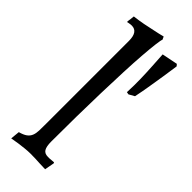

<svg xmlns="http://www.w3.org/2000/svg" viewBox="-250 -767 805 805"><g transform="rotate(45 152.0 -365.0)"><path d="M31 -29Q53 -35 64.5 -43.5Q76 -52 81 -64.5Q86 -77 86.5 -94Q87 -111 87 -135V-626Q87 -680 50 -680Q43 -680 33 -678Q29 -677 25 -676Q25 -681 25.5 -685Q26 -689 27 -694L29 -713Q55 -716 81.5 -721Q108 -726 129 -731Q154 -736 177 -742L183 -729Q180 -723 176.5 -695Q173 -667 169.5 -621.5Q166 -576 163.5 -516.5Q161 -457 159 -388.5Q157 -320 156 -246Q155 -172 155 -98Q155 -68 163 -55Q171 -42 190 -42Q195 -42 201 -42Q207 -42 212 -43Q218 -43 225 -44L227 -40L219 3Q204 3 188 2Q174 1 159 0.5Q144 0 130 0Q114 0 96 2Q78 4 63 6Q45 9 27 12ZM304 -692Q299 -659 294 -624Q289 -594 283 -556Q277 -518 269 -480L244 -466L233 -468Q235 -510 234 -548.5Q233 -587 231 -618Q229 -654 227 -686L297 -700Z"/></g></svg>

Font: Alegreya
Style: Regular
Weight: 400
Designer: Juan Pablo del Peral
Foundry: Juan Pablo del Peral
Version: Version 1.003